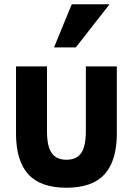

<svg xmlns="http://www.w3.org/2000/svg" viewBox="-20 -850 622 899"><path d="M55 -224V-539H200V-236Q200 -165 222 -133.5Q244 -102 291 -102Q338 -102 360 -133Q382 -164 382 -236V-539H527V-224Q527 -98 470 -34.5Q413 29 291 29Q169 29 112 -34.5Q55 -98 55 -224ZM335 -628H233L316 -830H493Z"/></svg>

Font: Repo
Style: Bold
Weight: 700
Designer: Stefan Peev
Foundry: Context Ltd
Version: Version 001.000